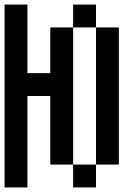

<svg xmlns="http://www.w3.org/2000/svg" viewBox="-20 -920 540 840"><path d="M0 -100V-900H100V-600H200V-800H300V-200H200V-500H100V-100ZM300 -200H400V-100H300ZM300 -800V-900H400V-800ZM400 -200V-800H500V-200Z"/></svg>

Font: GalmuriMono9 Regular
Style: Regular
Weight: 400
Designer: Lee Minseo (quiple)
Version: Version 2.399;hotconv 1.1.1;makeotfexe 2.6.0 DEVELOPMENT